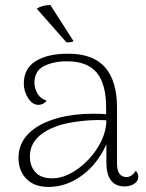

<svg xmlns="http://www.w3.org/2000/svg" viewBox="-20 -726 578 758"><path d="M526 -28Q526 -11 510 -0.5Q494 10 472 10Q436 10 418 -14Q400 -38 400 -83V-156Q364 -77 302.5 -32.5Q241 12 172 12Q115 12 84 -20Q53 -52 53 -103Q53 -159 93.5 -199.5Q134 -240 212 -261Q272 -277 348 -277Q383 -277 399 -275V-301Q399 -394 362 -439Q325 -484 244 -484Q191 -484 153.5 -465Q116 -446 116 -399Q116 -377 128.5 -356Q141 -335 164 -329Q158 -320 149 -316Q140 -312 132 -312Q108 -312 91 -338.5Q74 -365 74 -396Q74 -455 120.5 -484.5Q167 -514 250 -514Q347 -514 394.5 -460.5Q442 -407 442 -300V-80Q442 -27 480 -27Q490 -27 500 -34Q510 -41 516 -52Q526 -41 526 -28ZM400 -251Q390 -252 368 -252Q330 -252 288 -246.5Q246 -241 217 -232Q159 -214 128.5 -183Q98 -152 98 -108Q98 -71 119.5 -46.5Q141 -22 186 -22Q233 -22 282.5 -56Q332 -90 365.5 -143Q399 -196 400 -251ZM179 -706 270 -564Q268 -561 258.5 -559.5Q249 -558 242 -559L125 -692Q147 -706 179 -706Z"/></svg>

Font: Arima Madurai ExtraLight
Style: Regular
Weight: 275
Designer: Joana Correia and Natanael Gama
Foundry: NDISCOVER
Version: Version 1.020